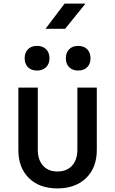

<svg xmlns="http://www.w3.org/2000/svg" viewBox="-20 -1037 640 1067"><path d="M299 10Q199 10 140.5 -47.5Q82 -105 82 -204V-550H190V-205Q190 -149 219 -116.5Q248 -84 299 -84Q351 -84 380.5 -116.5Q410 -149 410 -205V-550H518V-204Q518 -105 458.5 -47.5Q399 10 299 10ZM414 -645Q383 -645 364.5 -663.5Q346 -682 346 -713Q346 -745 364.5 -763.5Q383 -782 414 -782Q446 -782 464.5 -763.5Q483 -745 483 -713Q483 -682 464.5 -663.5Q446 -645 414 -645ZM186 -645Q154 -645 135.5 -663.5Q117 -682 117 -713Q117 -745 135.5 -763.5Q154 -782 186 -782Q217 -782 236 -763.5Q255 -745 255 -713Q255 -682 236 -663.5Q217 -645 186 -645ZM233 -877 339 -1017H455L342 -877Z"/></svg>

Font: JetBrains Mono NL SemiBold
Style: Regular
Weight: 600
Designer: Philipp Nurullin, Konstantin Bulenkov
Foundry: JetBrains
Version: Version 2.304; ttfautohint (v1.8.4.7-5d5b)